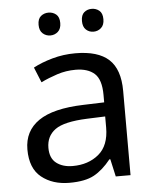

<svg xmlns="http://www.w3.org/2000/svg" viewBox="-53 -775 667 829"><g transform="rotate(-5 280.5 -360.0)"><path d="M288 -545Q386 -545 433 -502Q480 -459 480 -365V0H416L399 -76H395Q360 -32 321.5 -11Q283 10 215 10Q142 10 94 -28.5Q46 -67 46 -149Q46 -229 109 -272.5Q172 -316 303 -320L394 -323V-355Q394 -422 365 -448Q336 -474 283 -474Q241 -474 203 -461.5Q165 -449 132 -433L105 -499Q140 -518 188 -531.5Q236 -545 288 -545ZM314 -259Q214 -255 175.5 -227Q137 -199 137 -148Q137 -103 164.5 -82Q192 -61 235 -61Q303 -61 348 -98.5Q393 -136 393 -214V-262ZM141 -681Q141 -707 155 -718.5Q169 -730 188 -730Q207 -730 221 -718.5Q235 -707 235 -681Q235 -656 221 -643.5Q207 -631 188 -631Q169 -631 155 -643.5Q141 -656 141 -681ZM329 -681Q329 -707 342.5 -718.5Q356 -730 375 -730Q394 -730 408 -718.5Q422 -707 422 -681Q422 -656 408 -643.5Q394 -631 375 -631Q356 -631 342.5 -643.5Q329 -656 329 -681Z"/></g></svg>

Font: Noto Sans Deseret
Style: Regular
Weight: 400
Designer: Monotype Design Team
Foundry: Monotype Imaging Inc.
Version: Version 2.001; ttfautohint (v1.8.4.7-5d5b)